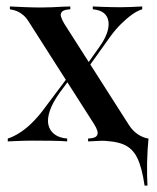

<svg xmlns="http://www.w3.org/2000/svg" viewBox="-20 -436 483 592"><path d="M425.8 136.3Q417.7 79.8 402.8 50Q387.9 20.2 359.7 8.9Q331.5 -2.4 279.8 -2.4L345.2 -14.5L437.9 -8.9Q436.3 7.3 435.1 26.6Q433.9 46 433.5 65.7Q433.1 85.5 433.5 104Q433.9 122.6 434.7 136.3ZM251.6 0V-8.9Q271.8 -9.7 277.4 -16.1Q283.1 -22.6 280.2 -32.3Q277.4 -41.9 270.2 -53.2L71 -365.3Q61.3 -381.5 51.6 -389.5Q41.9 -397.6 32.3 -401.6Q22.6 -405.6 10.5 -407.3V-416.1Q26.6 -415.3 54.4 -414.1Q82.3 -412.9 108.1 -412.9Q124.2 -412.9 140.7 -413.7Q157.3 -414.5 172.2 -415.3Q187.1 -416.1 196.8 -416.1V-407.3Q178.2 -406.5 171.8 -400.4Q165.3 -394.4 168.1 -384.7Q171 -375 178.2 -362.9L377.4 -50.8Q388.7 -33.1 404 -22.6Q419.4 -12.1 436.3 -8.9V0Q422.6 -0.8 396.8 -2Q371 -3.2 346 -3.2Q321 -3.2 294.4 -2Q267.7 -0.8 251.6 0ZM4 0V-8.9Q21.8 -14.5 40.7 -26.6Q59.7 -38.7 78.2 -56.9Q96.8 -75 113.7 -97.6L193.5 -204L199.2 -197.6L164.5 -150.8Q141.9 -119.4 133.5 -94Q125 -68.5 129.4 -50.4Q133.9 -32.3 148.8 -21.4Q163.7 -10.5 187.1 -8.9V0Q169.4 -1.6 138.7 -2Q108.1 -2.4 79 -2.4Q66.9 -2.4 55.2 -2Q43.5 -1.6 31.5 -1.2Q19.4 -0.8 4 0ZM245.2 -218.5 239.5 -225 286.3 -291.1Q308.1 -321 313.3 -346.8Q318.5 -372.6 306.9 -388.7Q295.2 -404.8 266.1 -407.3V-416.1Q280.6 -415.3 294 -414.9Q307.3 -414.5 321.8 -414.1Q336.3 -413.7 351.6 -413.7Q369.4 -413.7 385.1 -414.5Q400.8 -415.3 418.5 -416.1V-407.3Q404 -403.2 387.1 -391.1Q370.2 -379 352.8 -361.7Q335.5 -344.4 320.2 -323.4Z"/></svg>

Font: Playfair 144pt SemiCondensed SemiBold
Style: Regular
Weight: 600
Width: 4
Designer: Claus Eggers Sørensen
Foundry: Claus Eggers Sørensen
Version: Version 2.203